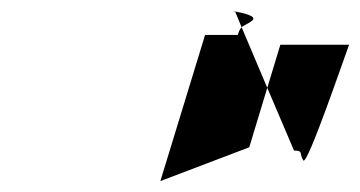

<svg xmlns="http://www.w3.org/2000/svg" viewBox="-20 -776 660 352"><path d="M274 -444 437 -506 470 -615 423 -726C420 -723 418 -719 416 -712H356ZM411 -755C411 -755 410 -756 410 -756C406 -756 407 -756 411 -755ZM411 -755 423 -726C427 -730 433 -731 442 -738C454 -747 421 -753 411 -755ZM470 -615 519 -500C537 -500 528 -494 536 -482C543 -470 614 -679 620 -694H494ZM620 -694Z"/></svg>

Font: bitstorm
Style: maxextobl
Weight: 400
Version: Version 0.2